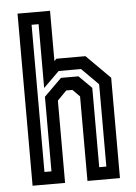

<svg xmlns="http://www.w3.org/2000/svg" viewBox="-53 -791 590 833"><g transform="rotate(-5 241.5 -375.0)"><path d="M55 0V-749.5H196.5V-530.5L206 -540H332.5L435.5 -437V0H294V-368L263.5 -399H236.5L196.5 -358.5V0ZM111.5 -55H142V-380L218.5 -455.5H294.5L350 -400.5V-55H381V-413.5L308.5 -486H211L142 -418V-696H111.5Z"/></g></svg>

Font: Tourney Condensed SemiBold
Style: Regular
Weight: 600
Width: 3
Designer: Tyler Finck
Foundry: Etcetera Type Co
Version: Version 1.010; ttfautohint (v1.8.3)